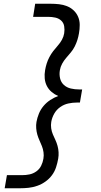

<svg xmlns="http://www.w3.org/2000/svg" viewBox="-20 -853 540 1026"><path d="M87 153H5L17 83H98Q118 83 137.5 79Q157 75 174 63Q191 51 200 32.5Q209 14 212 -5Q215 -22 212.5 -39.5Q210 -57 204 -72Q198 -87 191 -102.5Q184 -118 179.5 -133.5Q175 -149 173.5 -167Q172 -185 175 -202Q179 -224 188 -246Q197 -268 212.5 -286.5Q228 -305 248.5 -318.5Q269 -332 291 -340Q272 -348 256 -361.5Q240 -375 230.5 -393.5Q221 -412 219 -434Q217 -456 221 -478Q224 -496 229.5 -513.5Q235 -531 244 -548Q253 -565 264.5 -580Q276 -595 289 -609.5Q302 -624 311 -640.5Q320 -657 323 -675Q326 -694 323 -712.5Q320 -731 307 -743Q294 -755 275.5 -759Q257 -763 238 -763H157L168 -833H250Q273 -833 295.5 -830.5Q318 -828 338 -820Q358 -812 373.5 -797.5Q389 -783 397.5 -763Q406 -743 406 -720Q406 -697 402 -675Q399 -657 393.5 -639.5Q388 -622 379.5 -605Q371 -588 358.5 -573Q346 -558 333.5 -543.5Q321 -529 312 -512.5Q303 -496 300 -478Q296 -456 301 -434.5Q306 -413 321.5 -399Q337 -385 358.5 -380Q380 -375 403 -375H419L407 -305H391Q368 -305 345 -300Q322 -295 302 -281Q282 -267 270 -246Q258 -225 254 -202Q251 -185 253.5 -167.5Q256 -150 262.5 -135Q269 -120 276 -105Q283 -90 287.5 -73.5Q292 -57 293 -39.5Q294 -22 291 -5Q287 18 279.5 41Q272 64 257.5 83.5Q243 103 222.5 117.5Q202 132 179 140Q156 148 133 150.5Q110 153 87 153Z"/></svg>

Font: Iosevka Gothic
Style: Italic
Weight: 400
Italic angle: -9°
Monospace: yes
Designer: Belleve Invis
Foundry: Belleve Invis
Version: Version 15.5.1; ttfautohint (v1.8.4)